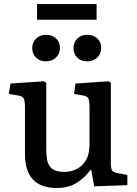

<svg xmlns="http://www.w3.org/2000/svg" viewBox="-20 -920 680 954"><path d="M164.1 -821.8V-899.9H460V-821.8ZM208 -615.2Q178.7 -615.2 159.4 -633.5Q140.1 -651.9 140.1 -681.2Q140.1 -709.5 159.4 -728.3Q178.7 -747.1 208 -747.1Q239.3 -747.1 258.5 -729Q277.8 -710.9 277.8 -682.1Q277.8 -652.8 258.3 -634Q238.8 -615.2 208 -615.2ZM413.1 -615.2Q382.8 -615.2 364 -633.5Q345.2 -651.9 345.2 -681.2Q345.2 -710 364.3 -728.5Q383.3 -747.1 413.1 -747.1Q444.3 -747.1 463.6 -729Q482.9 -710.9 482.9 -682.1Q482.9 -652.8 463.4 -634Q443.8 -615.2 413.1 -615.2ZM262.2 14.2Q104 14.2 104 -155.8V-384.8Q104 -418.9 97.9 -430.7Q91.8 -442.4 68.8 -445.8L23.9 -453.1L32.2 -504.9L198.2 -516.1L210 -508.8V-189.9Q210 -171.9 210.4 -161.1Q210.9 -150.4 212.6 -135.5Q214.4 -120.6 217.8 -111.8Q221.2 -103 227.8 -93.3Q234.4 -83.5 243.7 -78.1Q252.9 -72.8 266.8 -69.3Q280.8 -65.9 298.8 -65.9Q353 -65.9 388.9 -100.3Q424.8 -134.8 424.8 -203.1V-384.8Q424.8 -419.4 418.9 -430.9Q413.1 -442.4 391.1 -445.8L348.1 -453.1L355 -504.9L519 -516.1L530.8 -508.8V-106.9Q530.8 -83 536.9 -73.2Q543 -63.5 563 -60.1L612.8 -50.8V0L448.2 5.9L433.1 -76.2H430.2Q414.6 -56.2 399.9 -42Q385.3 -27.8 364.7 -13.9Q344.2 0 318.6 7.1Q293 14.2 262.2 14.2Z"/></svg>

Font: Literata Book Medium
Style: Regular
Weight: 500
Designer: Latin by Veronika Burian and Jose Scaglione. Greek by Irene Vlachou. Cyrillic by Vera Evstafieva
Foundry: TypeTogether
Version: Version 2.003;PS 002.003;hotconv 1.0.88;makeotf.lib2.5.64775